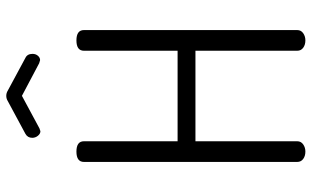

<svg xmlns="http://www.w3.org/2000/svg" viewBox="-211 -784 995 613"><g transform="rotate(-90 286.5 -477.5)"><path d="M287 -905 183 -849 174 -846Q166 -846 159.5 -854Q153 -862 153 -872Q153 -887 166 -894L270 -950Q278 -955 287 -955Q296 -955 304 -950L408 -894Q421 -888 421 -871Q421 -861 415 -854Q409 -847 401 -847Q400 -847 391 -850ZM431 -26V-351H142V-26Q142 -14 132 -7Q122 0 109 0Q95 0 85.5 -7Q76 -14 76 -26V-707Q76 -731 109 -731Q142 -731 142 -707V-408H431V-707Q431 -731 464 -731Q497 -731 497 -707V-26Q497 -14 487 -7Q477 0 464 0Q450 0 440.5 -7Q431 -14 431 -26Z"/></g></svg>

Font: Dosis
Style: Book
Weight: 400
Designer: EdgarTolentino, PabloImpallari, IginoMarini
Foundry: EdgarTolentino, PabloImpallari, IginoMarini
Version: Version 1.007